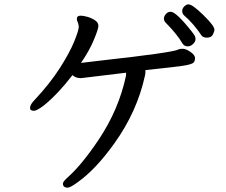

<svg xmlns="http://www.w3.org/2000/svg" viewBox="-20 -809 1040 882"><path d="M291 53Q303 53 337 28Q420 -31 505 -150Q610 -296 646 -462Q648 -470 648 -479V-487Q809 -504 836 -509.5Q863 -515 869.5 -522Q876 -529 876 -542Q876 -556 855 -570.5Q834 -585 819 -585Q804 -585 798 -581Q768 -567 453 -532L352 -520Q390 -575 411 -625.5Q432 -676 432 -690Q432 -706 415.5 -716.5Q399 -727 380.5 -732Q362 -737 350 -737Q333 -737 333 -722Q333 -715 336.5 -708.5Q340 -702 342 -687Q342 -670 321 -618.5Q300 -567 255 -496.5Q210 -426 140 -351Q118 -329 118 -313Q118 -300 136 -300Q149 -300 182 -325Q247 -378 313 -464Q327 -450 352 -450L559 -475V-462Q526 -306 433 -167Q358 -55 294 3Q269 25 269 34Q269 53 291 53ZM842 -596Q856 -596 867 -607Q878 -618 878 -628Q878 -637 876 -642Q874 -647 861 -664Q789 -755 764 -755Q751 -755 742 -744.5Q733 -734 733 -724Q733 -713 741 -705Q795 -650 817 -611Q826 -596 842 -596ZM931 -636Q951 -636 958 -650.5Q965 -665 965 -673Q965 -690 914.5 -739.5Q864 -789 846 -789Q836 -789 826.5 -779.5Q817 -770 817 -759Q817 -746 826 -738Q869 -701 905 -647Q912 -636 931 -636Z"/></svg>

Font: LXGW WenKai Mono TC
Style: Bold
Weight: 700
Designer: LXGW / Fontworks Inc.
Foundry: LXGW / Fontworks Inc.
Version: Version 1.330